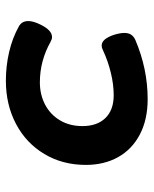

<svg xmlns="http://www.w3.org/2000/svg" viewBox="44 -546 513 640"><g transform="rotate(-90 300.0 -225.5)"><path d="M532.7 -418.5Q550.3 -408.7 550.3 -387.2Q550.3 -370.1 538.1 -345.7Q519.5 -308.1 497.1 -308.1Q489.7 -308.1 481 -313Q417.5 -348.6 346.2 -348.6Q305.2 -348.6 272 -331.3Q238.8 -314 219.5 -281.7Q200.2 -249.5 200.2 -206.5Q200.2 -157.7 227.1 -130.1Q253.9 -102.5 303.2 -102.5Q338.9 -102.5 378.2 -112.1Q417.5 -121.6 455.1 -139.2Q461.9 -142.6 468.8 -142.6Q491.2 -142.6 504.9 -100.1Q510.7 -80.6 510.7 -66.9Q510.7 -53.2 504.9 -44.4Q499 -35.6 487.3 -30.3Q391.1 10.7 290 10.7Q221.7 10.7 172.1 -15.4Q122.6 -41.5 96.7 -87.9Q70.8 -134.3 70.8 -195.3Q70.8 -272.9 107.2 -333.7Q143.6 -394.5 207.5 -428.2Q271.5 -461.9 351.6 -461.9Q400.9 -461.9 447.8 -450.9Q494.6 -439.9 532.7 -418.5Z"/></g></svg>

Font: Courier Prime Sans
Style: Bold Italic
Weight: 700
Italic angle: -10°
Designer: Alan Dague-Greene
Foundry: Quote-Unquote Apps
Version: Version 3.020